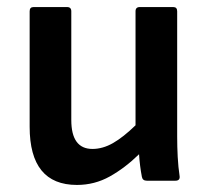

<svg xmlns="http://www.w3.org/2000/svg" viewBox="-20 -512 586 544"><path d="M198 12Q64 12 64 -153V-480Q64 -492 75 -492H170Q182 -492 182 -480V-172Q182 -90 242 -90Q271 -90 300 -106.5Q329 -123 364 -157V-480Q364 -492 376 -492H471Q482 -492 482 -480V-125Q482 -96 483.5 -67.5Q485 -39 489 -12Q490 0 477 0H396Q384 0 382 -11Q376 -42 374 -75Q334 -36 291 -12Q248 12 198 12Z"/></svg>

Font: Sofia Sans
Style: Bold
Weight: 700
Designer: Botio Nikoltchev, Ani Petrova
Foundry: lettersoup
Version: Version 4.100; ttfautohint (v1.8.4.7-5d5b)